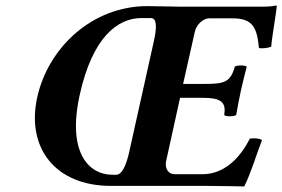

<svg xmlns="http://www.w3.org/2000/svg" viewBox="-20 -669 1016 691"><path d="M720 -367H639L681 -554C686 -578 709 -603 733 -603H818C893 -603 905 -565 912 -496C924 -494 945 -496 956 -501C958 -524 964 -563 969 -595C973 -621 976 -642 976 -646C977 -648 976 -649 973 -649C955 -646 947 -645 923 -645H628C628 -645 560 -646 510 -647C313 -647 154 -499 114 -319C74 -138 178 0 379 0H721C769 0 859 2 859 2C884 -48 903 -114 923 -165C914 -171 893 -173 879 -170C843 -98 785 -42 709 -42H608C586 -42 572 -63 578 -90L628 -317H709C778 -317 794 -300 787 -255C791 -249 822 -249 830 -255C836 -290 840 -309 847 -343C855 -377 860 -399 868 -429C863 -435 832 -435 825 -429C810 -374 787 -367 720 -367ZM386 -40C295 -40 222 -125 267 -328C313 -536 404 -604 489 -604H523C546 -604 544 -567 534 -522L445 -122C435 -77 420 -40 398 -40Z"/></svg>

Font: Libertinus Serif
Style: Bold Italic
Weight: 700
Italic angle: -12°
Designer: Philipp H. Poll, Khaled Hosny
Foundry: Caleb Maclennan
Version: Version 7.050;RELEASE